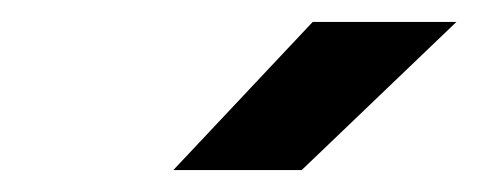

<svg xmlns="http://www.w3.org/2000/svg" viewBox="-20 -720 436 175"><path d="M138 -565 265 -700H396L255 -565Z"/></svg>

Font: Figtree SemiBold
Style: Italic
Weight: 600
Italic angle: -9.5°
Foundry: Erik Kennedy
Version: Version 2.001;gftools[0.9.30]